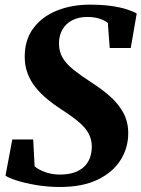

<svg xmlns="http://www.w3.org/2000/svg" viewBox="-20 -772 592 804"><path d="M231.5 11Q180.5 11 132.5 3Q84.5 -5 49.8 -16.2Q15 -27.5 3 -36.5L31.5 -188H119L125 -75.5Q141 -61.5 169.5 -51.2Q198 -41 230.5 -41Q264.5 -41 289.5 -49.2Q314.5 -57.5 331 -72.8Q347.5 -88 355.8 -109.2Q364 -130.5 364.5 -157Q364.5 -188 351 -213Q337.5 -238 309.2 -261.8Q281 -285.5 238 -313Q207 -333 179 -356Q151 -379 129.5 -405.5Q108 -432 95.8 -464Q83.5 -496 83.5 -534.5Q83.5 -605.5 119.8 -654Q156 -702.5 218 -727.5Q280 -752.5 356 -752.5Q407 -752.5 445.8 -747Q484.5 -741.5 511.2 -732.8Q538 -724 552.5 -715.5L527.5 -571H439.5L431.5 -676Q418 -687 396 -694Q374 -701 345 -701Q310 -701 283.2 -687.5Q256.5 -674 241.8 -649Q227 -624 227 -589.5Q227 -556 242.5 -529.8Q258 -503.5 289 -479Q320 -454.5 365.5 -425Q405.5 -399.5 440 -369.2Q474.5 -339 495.8 -301Q517 -263 517 -214Q517 -152.5 484.5 -101.2Q452 -50 388.5 -19.5Q325 11 231.5 11Z"/></svg>

Font: Merriweather 48pt ExtraBold
Style: Italic
Weight: 800
Italic angle: -7.8°
Version: Version 2.101